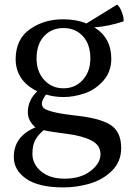

<svg xmlns="http://www.w3.org/2000/svg" viewBox="-20 -589 562 835"><path d="M373 -335Q373 -396 340.5 -431.5Q308 -467 256 -467Q204 -467 171.5 -431.5Q139 -396 139 -335Q139 -278 172 -241.5Q205 -205 256 -205Q307 -205 340 -241.5Q373 -278 373 -335ZM256 -167Q216 -167 180 -178Q162 -152 162 -139Q162 -128 169 -120Q176 -112 206.5 -103.5Q237 -95 304 -87Q412 -76 459.5 -46.5Q507 -17 507 55Q507 113 468 152.5Q429 192 372 209Q315 226 256 226Q148 226 94 188.5Q40 151 40 94Q40 4 134 -35Q101 -64 101 -101Q101 -153 142 -192Q48 -238 48 -333Q49 -420 111.5 -463Q174 -506 256 -505Q312 -505 356 -487L489 -569Q500 -562 510 -536Q520 -510 517 -496Q451 -474 390 -470Q464 -425 464 -333Q464 -277 429.5 -238Q395 -199 348 -183Q301 -167 256 -167ZM271 -7Q263 -8 244 -10.5Q225 -13 205.5 -16Q186 -19 170 -23Q144 -1 132.5 21.5Q121 44 121 80Q121 125 159 156.5Q197 188 261 188Q330 188 373.5 155Q417 122 417 81Q417 43 378.5 22.5Q340 2 271 -7Z"/></svg>

Font: Alike
Style: Regular
Weight: 400
Designer: Cyreal (www.cyreal.org)
Foundry: Cyreal (www.cyreal.org)
Version: Version 1.212